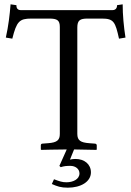

<svg xmlns="http://www.w3.org/2000/svg" viewBox="-20 -692 607 889"><path d="M77 -645C56 -645 56 -662 56 -668L29 -672C25 -623 19 -571 7 -518L37 -513C57 -593 70 -606 125 -606H208C245 -606 257 -598 257 -567V-72C257 -44 245 -32 203 -29L177 -27C172 -27 169 -24 169 -19V0L171 2C171 2 249 0 289 0L255 76L261 82C277 77 287 76 306 76C329 76 348 90 348 111C348 138 318 152 288 152C268 152 257 148 230 138L220 160C245 171 262 177 294 177C355 177 401 149 401 106C401 68 370 44 330 44C321 44 312 45 304 47L323 0C366 1 426 2 426 2L428 0V-19C428 -24 424 -27 419 -27L393 -29C354 -32 338 -41 338 -72V-564C338 -598 350 -606 386 -606H452C507 -606 514 -590 531 -513L561 -518C553 -569 548 -623 548 -672L522 -668C522 -662 521 -645 500 -645Z"/></svg>

Font: Linux Libertine O C
Style: Regular
Weight: 400
Designer: Philipp H. Poll
Foundry: Philipp H. Poll
Version: Version 4.0.3